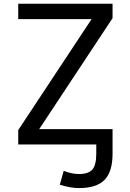

<svg xmlns="http://www.w3.org/2000/svg" viewBox="-20 -752 677 1002"><path d="M184.6 -78.1H567.4V-38.1V-4.9V50.8Q567.4 143.6 525.9 186.5Q484.4 229.5 392.6 229.5Q346.7 229.5 292 211.9L312.5 139.6Q355.5 156.2 391.6 156.2Q441.4 156.2 461.9 132.8Q482.4 109.4 482.4 50.8V2H75.2V-73.2L458 -652.3H75.2V-732.4H567.4V-657.2Z"/></svg>

Font: Gen Shin Gothic Regular
Style: Regular
Weight: 400
Designer: [Source Han Sans]
Ryoko NISHIZUKA  (kana & ideographs); Paul D. Hunt (Latin, Greek & Cyrillic); Wenlong ZHANG  (bopomofo
Version: Version 1.002.20150607